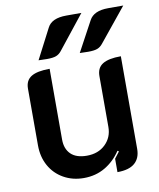

<svg xmlns="http://www.w3.org/2000/svg" viewBox="-84 -801 726 876"><g transform="rotate(-10 279.5 -363.0)"><path d="M496 -80Q496 -37 469.5 -14Q443 9 389 9V-53Q398 -64 412 -83L406 -87Q376 -42 332.5 -16.5Q289 9 234 9Q182 9 140.5 -14.5Q99 -38 76 -79.5Q53 -121 53 -174V-437Q53 -475 80.5 -492Q108 -509 166 -509V-181Q166 -138 191 -113.5Q216 -89 265 -89Q318 -89 351 -121Q384 -153 384 -201V-437Q384 -475 411.5 -492Q439 -509 496 -509ZM195 -695Q215 -735 283 -735H353L230 -580Q219 -566 204.5 -560.5Q190 -555 162 -555Q138 -555 123 -556ZM389 -695Q410 -735 477 -735H547L421 -580Q410 -566 395.5 -560.5Q381 -555 353 -555Q329 -555 314 -556Z"/></g></svg>

Font: K2D SemiBold
Style: Regular
Weight: 600
Designer: Katatrad Aksorn Co.,Ltd.
Foundry: Cadson Demak Co.,Ltd.
Version: Version 1.000; ttfautohint (v1.6)